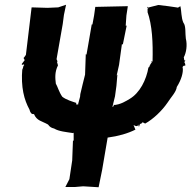

<svg xmlns="http://www.w3.org/2000/svg" viewBox="-20 -554 805 808"><path d="M287 6C289 9 289 -2 288 5C293 6 293 -1 290 6V37L287 39L284 117V120L272 200L255 233H295L330 230L395 234L410 160L433 25C478 19 517 8 551 -9L550 -8L542 -28C557 -19 560 -25 563 -30C561 -21 566 -20 566 -23C568 -34 572 -31 570 -35C567 -28 583 -39 576 -36C584 -42 578 -39 591 -34C625 -53 661 -87 685 -122C698 -143 722 -167 724 -188C743 -218 752 -249 749 -269C745 -272 756 -282 759 -276C762 -291 754 -287 757 -295C757 -295 764 -303 759 -299C752 -299 756 -312 753 -312C764 -332 769 -364 762 -392C759 -412 763 -445 752 -458C742 -479 744 -509 739 -528C725 -518 724 -522 729 -522L688 -528L646 -533L603 -522C601 -528 602 -527 599 -518C609 -525 600 -512 605 -522C596 -507 603 -513 603 -502C602 -509 608 -506 600 -506C621 -447 624 -375 622 -295H616C617 -290 622 -290 617 -289C606 -276 617 -278 605 -277C615 -279 604 -265 605 -272C596 -217 568 -163 526 -138C514 -131 486 -112 456 -112C456 -117 464 -108 453 -104L464 -149L470 -193L474 -240L471 -236L481 -281L493 -368L497 -367L513 -446H509L512 -489L518 -528L381 -525L376 -489L369 -451H366L351 -364L344 -324L341 -326L338 -240L328 -200L318 -158L317 -147L309 -117C309 -106 305 -116 306 -117C298 -109 301 -119 301 -121C286 -126 258 -134 242 -147C228 -167 222 -191 215 -202C212 -226 210 -251 224 -279L220 -293L222 -296L218 -305L244 -453L249 -491L258 -534L225 -523L180 -521L113 -523L89 -323L82 -313L79 -310L84 -301L71 -284C76 -279 71 -281 79 -283C84 -282 81 -276 79 -278C77 -267 76 -265 75 -268C80 -258 76 -261 74 -266C67 -186 82 -133 104 -93C107 -81 112 -72 123 -74C135 -45 156 -45 182 -30C191 -18 197 -16 208 -13C227 -1 261 2 287 6Z"/></svg>

Font: Asimov Print
Style: DIt
Weight: 250
Width: 0
Designer: Google
Version: Version 2.000980: 2014